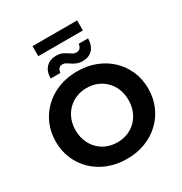

<svg xmlns="http://www.w3.org/2000/svg" viewBox="-231 -1197 1306 1377"><g transform="rotate(-30 422.0 -508.0)"><path d="M422.5 11.8Q339.9 11.8 269.6 -15.2Q199.4 -42.2 147.9 -91.1Q96.4 -140 67.9 -206Q39.3 -271.9 39.3 -350.2Q39.3 -428.5 67.9 -494.1Q96.5 -559.8 148 -608.9Q199.6 -658 269.6 -684.9Q339.5 -711.8 422.2 -711.8Q505.2 -711.8 574.8 -685Q644.4 -658.2 695.9 -609.3Q747.3 -560.4 775.9 -494.5Q804.5 -428.7 804.5 -350.1Q804.5 -271.6 775.9 -205.5Q747.3 -139.4 695.9 -90.6Q644.4 -41.8 574.8 -15Q505.2 11.8 422.5 11.8ZM422.2 -125.5Q469.1 -125.5 508.8 -141.8Q548.5 -158.1 578.1 -188.1Q607.7 -218.1 624.2 -259.2Q640.7 -300.3 640.7 -350.2Q640.7 -400.1 624.3 -440.9Q607.8 -481.8 578.2 -511.8Q548.6 -541.8 508.8 -558.1Q469.1 -574.5 422.2 -574.5Q375.3 -574.5 335.4 -558.1Q295.5 -541.8 265.8 -511.8Q236.1 -481.7 219.6 -440.8Q203 -399.8 203 -350.2Q203 -300.6 219.5 -259.4Q236 -218.3 265.7 -188.1Q295.4 -158 335.3 -141.7Q375.3 -125.5 422.2 -125.5ZM497.8 -754.8Q470.4 -754.8 450.3 -762.8Q430.2 -770.8 414.8 -781.4Q399.4 -792.1 385.8 -800.1Q372.2 -808.1 357.8 -808.1Q337.8 -808.1 326.9 -795.4Q316 -782.8 314.6 -761.4H234.1Q234.7 -819.8 265.5 -852Q296.3 -884.3 348.2 -884.3Q383.4 -884.3 407.5 -871Q431.6 -857.7 450.5 -844.4Q469.4 -831.1 488.4 -831.1Q508.8 -831.1 520 -844.1Q531.2 -857.1 532.2 -877.1H610.2Q609.6 -819.6 579.6 -787.2Q549.5 -754.8 497.8 -754.8ZM237.5 -944.9V-1027.9H606.8V-944.9Z"/></g></svg>

Font: Montserrat Alternates Thin
Style: Regular
Weight: 100
Designer: Julieta Ulanovsky
Foundry: Julieta Ulanovsky
Version: Version 9.000